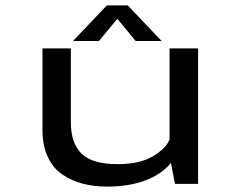

<svg xmlns="http://www.w3.org/2000/svg" viewBox="-20 -680 890 710"><path d="M577.5 -528.5H481.5L414 -610.5L346 -528.5H250L375 -660H452.5ZM376.5 10Q327 10 286 -0.8Q245 -11.5 210.5 -34.8Q176 -58 156.5 -100Q137 -142 137 -199.5V-501H242V-228Q242 -150.5 281.5 -111.8Q321 -73 415.5 -73Q495.5 -73 544.8 -101.8Q594 -130.5 607 -164.5V-501H712.5V0H627L612 -77.5Q579 -36.5 518.5 -13.2Q458 10 376.5 10Z"/></svg>

Font: League Mono Wide
Style: Regular
Weight: 400
Width: 8
Designer: Tyler Finck
Foundry: The League of Moveable Type / Tyler Finck
Version: Version 2.210